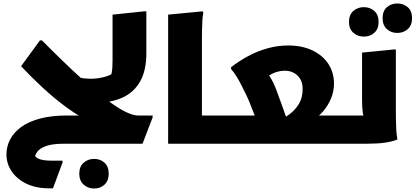

<svg xmlns="http://www.w3.org/2000/svg" viewBox="-20 -825 2385 1102"><path d="M345 0Q280 0 243.5 13.5Q207 27 193 47.5Q179 68 178 89L176 62Q185 81 209 89Q233 97 274 97H339V108L284 256H262Q187 256 132 229.5Q77 203 47 158.5Q17 114 17 61Q17 16 38 -24.5Q59 -65 101.5 -96Q144 -127 209.5 -144.5Q275 -162 364 -162H511L470 -140Q414 -170 352 -216Q290 -262 226 -321Q162 -380 101 -445L209 -593H221Q349 -464 441.5 -380Q534 -296 598 -248.5Q662 -201 704 -181.5Q746 -162 772 -162H856V-151L798 0ZM435 172Q435 131 460 109Q485 87 520 87Q556 87 580 109Q604 131 604 172Q604 212 580 234.5Q556 257 520 257Q485 257 460 234.5Q435 212 435 172Z M417 -253 341 -413Q373 -393 417 -383Q461 -373 505 -373Q551 -374 591.5 -387Q632 -400 656 -427L596 -364Q616 -380 621 -406.5Q626 -433 626 -477V-741L808 -760H820V-520Q820 -420 784 -357Q748 -294 682 -264.5Q616 -235 526 -235Q500 -235 473 -240Q446 -245 417 -253Z M1104 0V-162H1265V-20L1245 0ZM945 -741 1143 -760 1147 -752Q1143 -734 1141.5 -707Q1140 -680 1139.5 -652Q1139 -624 1139 -604V0H945Z M1265 -162H1519L1482 -60L1416 -228Q1409 -247 1396 -274.5Q1383 -302 1367.5 -332.5Q1352 -363 1336.5 -388Q1321 -413 1308 -426L1305 -438Q1349 -473 1402.5 -502Q1456 -531 1515 -547.5Q1574 -564 1634 -564Q1714 -564 1773.5 -535.5Q1833 -507 1865 -457.5Q1897 -408 1897 -345Q1897 -301 1880 -260Q1863 -219 1835 -186.5Q1807 -154 1772 -133L1733 -162H1978V-20L1958 0H1245V-142ZM1644 -92 1572 -124Q1607 -144 1640.5 -168.5Q1674 -193 1695.5 -228.5Q1717 -264 1717 -315Q1717 -363 1688 -391Q1659 -419 1615 -419Q1576 -419 1542 -401.5Q1508 -384 1489 -370L1496 -425Q1520 -400 1535 -375.5Q1550 -351 1563.5 -316Q1577 -281 1596 -227Z M1937 0V-142L1957 -162H2145L2081 -135Q2067 -146 2062.5 -177Q2058 -208 2058 -252V-523L2240 -541H2252V-189Q2252 -169 2252.5 -139Q2253 -109 2254.5 -79.5Q2256 -50 2260 -32V-24Q2230 -12 2188 -6Q2146 0 2083 0ZM2260 -636Q2225 -636 2200.5 -658Q2176 -680 2176 -721Q2176 -762 2200.5 -783.5Q2225 -805 2260 -805Q2296 -805 2320.5 -783.5Q2345 -762 2345 -721Q2345 -680 2320.5 -658Q2296 -636 2260 -636ZM2068 -615Q2033 -615 2008 -637Q1983 -659 1983 -699Q1983 -740 2008 -762Q2033 -784 2068 -784Q2104 -784 2128.5 -762Q2153 -740 2153 -699Q2153 -659 2128.5 -637Q2104 -615 2068 -615Z"/></svg>

Font: Kufam ExtraBold
Style: Italic
Weight: 800
Italic angle: -11°
Designer: Artur Schmal
Foundry: Original Type
Version: Version 1.301; ttfautohint (v1.8.3)